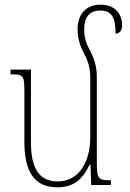

<svg xmlns="http://www.w3.org/2000/svg" viewBox="-20 -789 555 819"><path d="M393 -97V-460C393 -511 379 -546 360 -581C346 -606 339 -635 339 -664C339 -713 360 -744 408 -744C456 -744 473 -715 473 -645C491 -647 501 -659 501 -680C501 -727 473 -769 409 -769C347 -769 311 -729 311 -664C311 -627 321 -595 335 -568C352 -537 365 -504 365 -460V-202C365 -104 320 -15 226 -15C141 -15 112 -80 112 -182V-492H25V-472C79 -472 84 -468 84 -398V-184C84 -49 132 10 225 10C300 10 335 -30 362 -86H366L369 0H453V-20C399 -20 393 -25 393 -97Z"/></svg>

Font: Noto Serif Armenian SemiCondensed Thin
Style: Regular
Weight: 100
Width: 4
Designer: Monotype Design Team
Foundry: Monotype Imaging Inc.
Version: Version 2.008